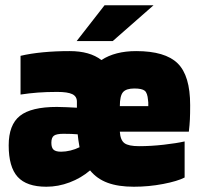

<svg xmlns="http://www.w3.org/2000/svg" viewBox="-20 -698 762 729"><path d="M156 11Q81 11 47 -26.5Q13 -64 13 -146Q13 -224 55.5 -258Q98 -292 196 -292Q210 -292 233 -291Q256 -290 272 -289V-312Q272 -332 254.5 -340.5Q237 -349 197 -349Q156 -349 123.5 -346.5Q91 -344 58 -339V-486Q96 -495 143.5 -499.5Q191 -504 244 -504Q283 -504 313 -495.5Q343 -487 365 -470Q391 -487 424 -495.5Q457 -504 497 -504Q607 -504 654.5 -457.5Q702 -411 702 -299Q702 -265 701 -244.5Q700 -224 697 -198H435Q437 -166 452.5 -154.5Q468 -143 508 -143Q553 -143 601.5 -148.5Q650 -154 681 -161V-24Q654 -10 599.5 0.5Q545 11 488 11Q429 11 388.5 -4Q348 -19 322 -51Q288 -22 244.5 -5.5Q201 11 156 11ZM542 -318Q540 -345 529.5 -353.5Q519 -362 490 -362Q459 -362 447 -348Q435 -334 435 -295H543Q543 -304 543 -309Q543 -314 542 -318ZM221 -190Q195 -190 185 -183Q175 -176 175 -156Q175 -137 183.5 -129.5Q192 -122 212 -122Q229 -122 247.5 -126.5Q266 -131 282 -139Q279 -155 277.5 -166.5Q276 -178 275 -188Q265 -189 251.5 -189.5Q238 -190 221 -190ZM377 -678H563L408 -542H271Z"/></svg>

Font: Blinker ExtraBold
Style: Regular
Weight: 800
Designer: Juergen Huber
Foundry: supertype
Version: Version 1.017;hotconv 1.0.117;makeotfexe 2.5.65602